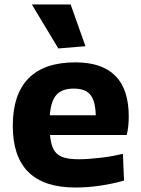

<svg xmlns="http://www.w3.org/2000/svg" viewBox="-20 -827 630 856"><path d="M316 9Q37 9 37 -266Q37 -406 107 -477.5Q177 -549 316 -549Q554 -549 554 -308Q554 -261 545 -225H203Q206 -193 214 -172Q222 -151 237 -139Q252 -127 275.5 -122Q299 -117 332 -117Q354 -117 379.5 -119Q405 -121 431 -124Q457 -127 482 -131.5Q507 -136 528 -141L533 -22Q485 -8 428 0.5Q371 9 316 9ZM309 -432Q257 -432 232 -404.5Q207 -377 202 -313H407Q405 -378 382.5 -405Q360 -432 309 -432ZM240 -611 122 -807H295L361 -621Z"/></svg>

Font: Encode Sans Normal
Style: Bold
Weight: 700
Designer: Pablo Impallari, Andres Torresi
Foundry: Pablo Impallari, Andres Torresi
Version: Version 1.000; ttfautohint (v1.00) -l 8 -r 50 -G 200 -x 14 -